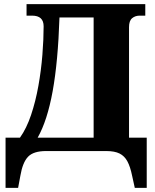

<svg xmlns="http://www.w3.org/2000/svg" viewBox="-20 -734 755 933"><path d="M7 179V-65H77Q109 -110 131 -175.5Q153 -241 166.5 -316.5Q180 -392 186 -467.5Q192 -543 192 -606Q192 -658 136 -658H109V-714H686V-658H659Q637 -658 622 -645.5Q607 -633 607 -602V-65H693V179H635L622 120Q613 76 599 50Q585 24 561 12Q537 0 496 0H204Q143 0 116.5 27.5Q90 55 79 120L68 179ZM163 -65H435V-649H269Q262 -435 236 -291.5Q210 -148 163 -65Z"/></svg>

Font: Noto Serif SemiCondensed ExtraBold
Style: Regular
Weight: 800
Width: 4
Designer: Monotype Design Team
Foundry: Monotype Imaging Inc.
Version: Version 2.015